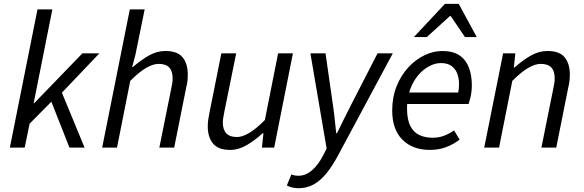

<svg xmlns="http://www.w3.org/2000/svg" viewBox="-20 -761 3011 990"><path d="M30.8 0 173.3 -712.4H249.9L153.6 -229H156.4L405.1 -486.1H492.6L299.2 -283.1L416 0H338.1L244.8 -236.6L132.6 -123.1L107.3 0Z M506.8 0 649.3 -712.4H725.9L678 -477.1L661.5 -415.7H665.5Q706.9 -451.5 747.9 -474.8Q789 -498.1 832.7 -498.1Q894.7 -498.1 921.4 -465.6Q948.2 -433.1 948.2 -376.9Q948.2 -359.7 946.7 -344.8Q945.2 -329.9 940.2 -310L878.2 0H801.6L862.1 -300.1Q866.4 -319.8 868.3 -331.9Q870.1 -344 870.1 -356.8Q870.1 -394.2 852.8 -412.9Q835.5 -431.6 797.8 -431.6Q769.2 -431.6 733.4 -410.8Q697.6 -390.1 651.6 -344L583.3 0Z M1166.6 12Q1105.6 12 1078.5 -20.8Q1051.3 -53.6 1051.3 -108.9Q1051.3 -126.3 1053.3 -141.2Q1055.3 -156.2 1059.3 -176L1121.3 -486H1197.8L1137 -186.1Q1133.6 -167.2 1131.3 -154.6Q1129 -142 1129 -129.5Q1129 -92.7 1146.7 -73.6Q1164.3 -54.5 1201.9 -54.5Q1229.9 -54.5 1265.4 -75.7Q1300.9 -96.9 1345.7 -142.1L1414 -486H1490.4L1393.8 0H1330.6L1338.3 -73.9H1334.3Q1296 -38.5 1253.3 -13.3Q1210.6 12 1166.6 12Z M1519.3 209.5Q1503 209.5 1487.3 206Q1471.6 202.5 1459.1 195.1L1482.3 138.5Q1498.1 145.2 1519.8 145.2Q1556.7 145.2 1589.7 116.2Q1622.7 87.1 1647.7 37.4L1664.2 4.8L1580.5 -486.1H1658.5L1697.5 -213.8Q1702.4 -181.3 1706.1 -143.9Q1709.8 -106.5 1713.6 -73.8H1717.6Q1734.1 -107.7 1752.1 -144.3Q1770.2 -180.9 1787 -213.8L1926.8 -486.1H2005.4L1725.2 36.4Q1695.7 92.1 1664.8 130.8Q1633.9 169.5 1598.3 189.5Q1562.8 209.5 1519.3 209.5Z M2196.4 12Q2107.6 12 2054.9 -40.8Q2002.3 -93.5 2002.3 -191.4Q2002.3 -260 2024.8 -316Q2047.3 -372 2084.7 -412.8Q2122 -453.6 2168 -475.8Q2213.9 -498 2261.1 -498Q2316.4 -498 2349.8 -474.9Q2383.1 -451.9 2398 -412.1Q2412.9 -372.2 2412.9 -322Q2412.9 -302.3 2410.5 -284.8Q2408.1 -267.2 2404.2 -251.9Q2400.3 -236.7 2396 -224.8H2059.4L2067.2 -283.9H2342.1Q2345.1 -296.5 2346 -306.1Q2346.9 -315.7 2346.9 -328Q2346.9 -355.9 2338.1 -380.4Q2329.2 -405 2308.6 -420.4Q2288 -435.8 2253 -435.8Q2224 -435.8 2193.2 -419.7Q2162.4 -403.6 2136.6 -373.5Q2110.8 -343.3 2094.8 -300Q2078.7 -256.7 2078.7 -203.2Q2078.7 -144.5 2095.9 -111.3Q2113.1 -78.1 2142.9 -64.4Q2172.7 -50.8 2210.6 -50.8Q2243.1 -50.8 2270.5 -61.5Q2297.8 -72.1 2321.1 -88.7L2349.9 -41.2Q2321 -18.4 2282.5 -3.2Q2244 12 2196.4 12ZM2114 -570 2274 -740.9H2345.5L2438.1 -570H2377.5L2304 -678.2H2300L2180.8 -570Z M2476.8 0 2574.2 -486.1H2637.2L2629.6 -413.2H2633.6Q2673.1 -448.9 2715.5 -473.5Q2757.9 -498.1 2802.7 -498.1Q2864.7 -498.1 2891.4 -465.6Q2918.2 -433.1 2918.2 -376.9Q2918.2 -359.7 2916.5 -344.8Q2914.8 -329.9 2910.2 -310L2848.2 0H2771.6L2832.1 -300.1Q2836.4 -319.8 2838.3 -331.9Q2840.1 -344 2840.1 -356.8Q2840.1 -394.2 2822.8 -412.9Q2805.5 -431.6 2767.8 -431.6Q2739.2 -431.6 2703.4 -410.8Q2667.6 -390.1 2621.6 -344L2553.3 0Z"/></svg>

Font: Source Sans 3 VF
Style: Italic
Weight: 200
Italic angle: -11°
Designer: Paul D. Hunt
Foundry: Adobe Systems Incorporated
Version: Version 3.042;hotconv 1.0.118;makeotfexe 2.5.65603